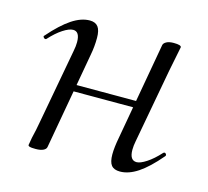

<svg xmlns="http://www.w3.org/2000/svg" viewBox="-69 -473 607 560"><g transform="rotate(15 235.0 -193.5)"><path d="M59 2 63 -21Q69 -45 74 -74L115 -297Q118 -312 118 -324Q118 -356 98 -356Q86 -356 67.5 -344Q49 -332 29 -310Q28 -309 26 -309Q23 -309 20.5 -312.5Q18 -316 21 -318Q55 -357 83.5 -376Q112 -395 138 -395Q155 -395 163 -384.5Q171 -374 171 -351Q171 -325 166 -299L114 -7Q113 0 104.5 4Q96 8 82 8Q68 8 63.5 6.5Q59 5 59 2ZM123 -203H355L352 -183H119ZM302 -35Q302 -56 308 -87L360 -380Q361 -386 369 -390.5Q377 -395 391 -395Q414 -395 414 -388Q413 -382 408 -358Q403 -334 399 -313L358 -90Q355 -75 355 -63Q355 -31 376 -31Q387 -31 405.5 -43Q424 -55 444 -77Q446 -79 448 -79Q451 -79 453 -75.5Q455 -72 452 -69Q418 -29 390 -10.5Q362 8 336 8Q318 8 310 -2Q302 -12 302 -35Z"/></g></svg>

Font: Cormorant Infant
Style: Italic
Weight: 400
Italic angle: -10°
Designer: Christian Thalmann (Catharsis Fonts)
Foundry: Catharsis Fonts
Version: Version 4.000